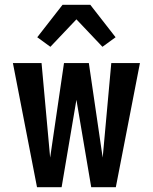

<svg xmlns="http://www.w3.org/2000/svg" viewBox="-20 -784 640 804"><path d="M135 0 34 -520H154L190 -124L248 -520H352L410 -124L446 -520H566L465 0H362L300 -366L238 0ZM191 -588 136 -628 242 -764H358L464 -628L409 -588L300 -703Z"/></svg>

Font: R Plex Mono
Style: Bold
Weight: 700
Monospace: yes
Designer: Belleve Invis
Foundry: Belleve Invis
Version: Version 31.8.0